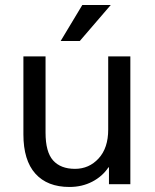

<svg xmlns="http://www.w3.org/2000/svg" viewBox="-20 -732 616 763"><path d="M73 -198V-508H161V-205Q161 -128 191 -94.5Q221 -61 278 -61Q334 -61 372 -102.5Q410 -144 410 -217V-508H498V0H413V-67H411Q387 -31 346.5 -10Q306 11 256 11Q168 11 120.5 -42Q73 -95 73 -198ZM221 -569 307 -712H420L297 -569Z"/></svg>

Font: CST
Style: Regular
Weight: 400
Version: Version 1.00